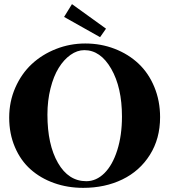

<svg xmlns="http://www.w3.org/2000/svg" viewBox="-20 -884 809 917"><path d="M458 -706.5 286.1 -803.2 323.7 -864.3 486.3 -747.1ZM377.4 13.2Q302.7 13.2 238.3 -9.8Q173.8 -32.7 126.2 -75Q78.6 -117.2 51.3 -181.2Q23.9 -245.1 23.9 -322.3Q23.9 -398.9 53.2 -465.6Q82.5 -532.2 131.8 -578.1Q181.2 -624 247.6 -650.1Q314 -676.3 387.2 -676.3Q461.9 -676.3 527.6 -650.9Q593.3 -625.5 641.4 -580.3Q689.5 -535.2 717 -468.8Q744.6 -402.3 744.6 -324.2Q744.6 -221.7 695.8 -144.3Q647 -66.9 564.2 -26.9Q481.4 13.2 377.4 13.2ZM392.1 -18.6Q439.9 -18.6 478.8 -57.1Q517.6 -95.7 540 -166.5Q562.5 -237.3 562.5 -327.1Q562.5 -466.3 511.2 -555.4Q460 -644.5 382.8 -644.5Q348.6 -644.5 316.7 -621.8Q284.7 -599.1 260.3 -559.6Q235.8 -520 221.2 -461.7Q206.5 -403.3 206.5 -336.4Q206.5 -193.4 256.8 -106Q307.1 -18.6 392.1 -18.6Z"/></svg>

Font: Elstob 14pt
Style: Bold
Weight: 700
Designer: Peter S. Baker
Version: Version 1.015